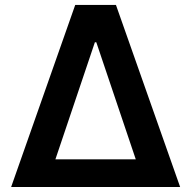

<svg xmlns="http://www.w3.org/2000/svg" viewBox="-20 -747 764 767"><path d="M24.5 0 280.5 -727.3H443.2L699.6 0ZM201.3 -110.4H522.4L364.7 -578.1H359Z"/></svg>

Font: Inter Zeller Semi Bold
Style: Regular
Weight: 600
Designer: Rasmus Andersson; Joe Bland
Foundry: zeller
Version: Version 3.015;git-dec3a8cb1